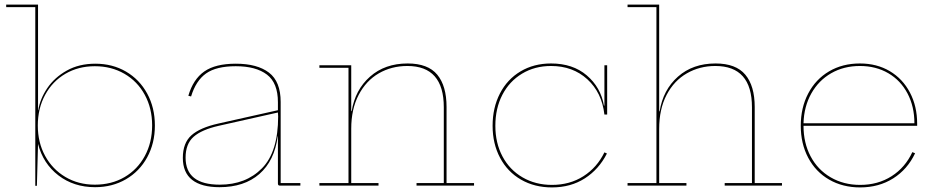

<svg xmlns="http://www.w3.org/2000/svg" viewBox="-20 -810 4074 838"><path d="M656 -262Q656 -185 622.5 -123.5Q589 -62 529.5 -27.5Q470 7 395 7Q302 7 235 -44.5Q168 -96 146 -182L141 1H134V-779H7V-790H146V-329H147Q155 -379 186.5 -425.5Q218 -472 271.5 -502Q325 -532 396 -532Q471 -532 530 -497.5Q589 -463 622.5 -401.5Q656 -340 656 -262ZM644 -263Q644 -337 612 -396Q580 -455 523 -488Q466 -521 394 -521Q322 -521 265.5 -488Q209 -455 177 -396Q145 -337 145 -262Q145 -188 177 -129.5Q209 -71 265.5 -37.5Q322 -4 394 -4Q467 -4 523.5 -37Q580 -70 612 -129Q644 -188 644 -263Z M1291 -11V0H1201Q1193 0 1193 -9V-215H1192Q1178 -108 1112 -50.5Q1046 7 938 7Q859 7 818.5 -25Q778 -57 778 -121Q778 -186 815.5 -219.5Q853 -253 934 -271L1193 -329V-364Q1193 -448 1145 -484.5Q1097 -521 1009 -521Q924 -521 879.5 -489.5Q835 -458 814 -389L802 -392Q823 -464 871.5 -498Q920 -532 1009 -532Q1103 -532 1154 -493Q1205 -454 1205 -365V-11ZM1194 -302 1193 -319 935 -261Q860 -244 825 -213Q790 -182 790 -122Q790 -4 939 -4Q1053 -4 1123.5 -75.5Q1194 -147 1194 -302Z M2049 -11V0H1798V-11H1917V-342Q1917 -522 1758 -522Q1689 -522 1633.5 -490Q1578 -458 1545.5 -396Q1513 -334 1513 -248V-11H1632V0H1374V-11H1501V-514H1374V-525H1513V-325H1515Q1530 -418 1595 -475.5Q1660 -533 1759 -533Q1848 -533 1888.5 -484Q1929 -435 1929 -343V-11Z M2142 -261Q2142 -186 2173 -127.5Q2204 -69 2260.5 -36Q2317 -3 2389 -3Q2467 -3 2526.5 -41Q2586 -79 2618 -145L2629 -140Q2594 -71 2532.5 -31.5Q2471 8 2389 8Q2313 8 2254 -26Q2195 -60 2162.5 -121.5Q2130 -183 2130 -261Q2130 -340 2162 -402Q2194 -464 2252 -498.5Q2310 -533 2385 -533Q2480 -533 2541 -481Q2602 -429 2616 -349H2618V-525H2630V-310H2618Q2607 -406 2543.5 -464Q2480 -522 2385 -522Q2314 -522 2258.5 -488.5Q2203 -455 2172.5 -396Q2142 -337 2142 -261Z M3393 -11V0H3143V-11H3262V-342Q3262 -522 3102 -522Q3034 -522 2978 -490Q2922 -458 2889.5 -396Q2857 -334 2857 -247V-11H2976V0H2719V-11H2845V-779H2719V-790H2857V-324H2859Q2874 -418 2939 -475.5Q3004 -533 3103 -533Q3192 -533 3233 -484Q3274 -435 3274 -343V-11Z M3983 -270V-261H3487Q3487 -186 3518 -127.5Q3549 -69 3605.5 -36Q3662 -3 3734 -3Q3812 -3 3871.5 -41Q3931 -79 3962 -146L3974 -141Q3941 -71 3878.5 -31.5Q3816 8 3734 8Q3658 8 3599 -26Q3540 -60 3507.5 -121.5Q3475 -183 3475 -261Q3475 -340 3507.5 -402Q3540 -464 3598.5 -498.5Q3657 -533 3733 -533Q3807 -533 3863.5 -499.5Q3920 -466 3951.5 -406Q3983 -346 3983 -270ZM3487 -272H3971Q3971 -345 3941 -402Q3911 -459 3857 -490.5Q3803 -522 3733 -522Q3663 -522 3608 -490.5Q3553 -459 3521 -402Q3489 -345 3487 -272Z"/></svg>

Font: Hepta Slab Thin
Style: Regular
Weight: 250
Designer: Michael LaGattuta
Foundry: Michael LaGattuta
Version: Version 1.100; ttfautohint (v1.8) -l 8 -r 50 -G 200 -x 14 -D